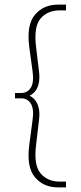

<svg xmlns="http://www.w3.org/2000/svg" viewBox="-20 -716 353 832"><path d="M232 96Q168 96 131 51.5Q94 7 107 -89L121 -195Q128 -244 113.5 -267Q99 -290 72 -290H45V-313H72Q99 -313 113.5 -336Q128 -359 121 -408L107 -511Q94 -607 131 -651.5Q168 -696 232 -696H266V-671H240Q186 -671 156 -636Q126 -601 136 -515L149 -407Q153 -377 147.5 -353Q142 -329 126.5 -314Q111 -299 84 -292V-308Q111 -304 126.5 -288.5Q142 -273 147.5 -249.5Q153 -226 149 -196L136 -85Q126 0 156 35.5Q186 71 240 71H266V96Z"/></svg>

Font: Marine Company Thin
Style: Regular
Weight: 100
Designer: Rodrigo Fuenzalida
Foundry: fragTYPE
Version: Version 1.000